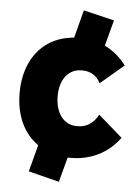

<svg xmlns="http://www.w3.org/2000/svg" viewBox="-55 -699 632 865"><g transform="rotate(5 261.5 -266.5)"><path d="M244 123 274 11H288C378 11 457 -28 508 -99L399 -194C378 -155 347 -134 308 -134H302C243 -134 205 -185 205 -261V-263C205 -337 244 -386 302 -386H306C343 -386 373 -368 388 -335L494 -425C467 -461 434 -488 397 -506L428 -623L289 -656L256 -530C255 -530 254 -530 253 -530C246 -529 239 -528 232 -527C111 -508 33 -407 33 -262V-260C33 -158 72 -78 137 -33L105 88Z"/></g></svg>

Font: Fixel Display ExtraBold
Style: Regular
Weight: 800
Designer: AlfaBravo + MacPaw
Foundry: Kyrylo Tkachov, Marchela Mozhyna, Serhii Makarenko, Maria Weinstein, Zakhar Kryvoshyya
Version: Version 1.211